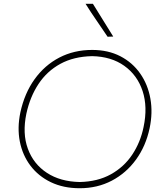

<svg xmlns="http://www.w3.org/2000/svg" viewBox="-20 -990 859 1019"><path d="M403 9Q316.5 9 250 -23Q183.5 -55 141.5 -110.8Q99.5 -166.5 85.2 -239Q71 -311.5 88 -393Q110 -495 163.5 -569.5Q217 -644 295 -684.5Q373 -725 469 -725Q554 -725 618.8 -691.5Q683.5 -658 724.2 -599.5Q765 -541 778.2 -466.2Q791.5 -391.5 774 -309Q754 -215 702 -143.2Q650 -71.5 573.5 -31.2Q497 9 403 9ZM403 -24Q498.5 -26 568.5 -65Q638.5 -104 682 -169.5Q725.5 -235 742 -316Q764.5 -422.5 736.8 -506.8Q709 -591 639.8 -640.5Q570.5 -690 469 -692Q371.5 -690 300.5 -651.2Q229.5 -612.5 184.5 -544.5Q139.5 -476.5 120 -387Q98 -282 127.8 -200.8Q157.5 -119.5 228.8 -72.8Q300 -26 403 -24ZM551 -795Q522 -838.5 492 -881.8Q462 -925 434 -970H473Q498.5 -929.5 526 -884.5Q553.5 -839.5 581 -796Z"/></svg>

Font: Commissioner Flair Thin
Style: Italic
Weight: 100
Italic angle: -12°
Designer: Kostas Bartsokas
Foundry: Kostas Bartsokas
Version: Version 1.000; ttfautohint (v1.8.3)